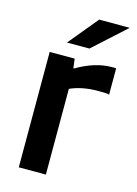

<svg xmlns="http://www.w3.org/2000/svg" viewBox="-106 -735 566 794"><g transform="rotate(15 177.0 -338.0)"><path d="M171 0H55V-494H162L167 -454H170Q207 -476 245 -488Q283 -500 319 -500Q329 -500 332.5 -500Q336 -500 338 -499V-387Q332 -389 322.5 -389.5Q313 -390 290 -390Q255 -390 225 -384Q195 -378 171 -367ZM218 -676H349L210 -550H114Z"/></g></svg>

Font: Blinker SemiBold
Style: Regular
Weight: 600
Designer: Juergen Huber
Foundry: supertype
Version: Version 1.015;PS 1.15;hotconv 1.0.88;makeotf.lib2.5.647800